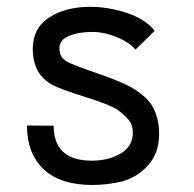

<svg xmlns="http://www.w3.org/2000/svg" viewBox="-20 -522 558 552"><path d="M130.9 -277.8Q74.2 -308.1 74.2 -382.3Q74.7 -441.9 122.1 -472.2Q169.4 -502.4 239.3 -502.4Q290.5 -502.4 343.8 -485.1Q397 -467.8 424.8 -433.6L369.6 -379.4Q350.6 -401.4 314.7 -415.8Q278.8 -430.2 246.1 -430.2Q204.6 -430.2 177.7 -418.5Q150.9 -406.7 150.9 -384.3Q150.9 -367.2 158 -357.4Q165 -347.7 180.2 -340.8Q201.2 -332 229 -322Q256.8 -312 276.6 -305.2Q296.4 -298.3 319.6 -288.8Q342.8 -279.3 358.6 -270.3Q374.5 -261.2 390.6 -248Q406.7 -234.9 416.3 -219.7Q425.8 -204.6 431.6 -183.6Q437.5 -162.6 437.5 -137.2Q437.5 -82 405.8 -46.9Q374 -11.7 329.6 0Q287.6 9.8 245.1 9.8Q153.3 9.8 105.5 -35.4Q57.6 -80.6 57.6 -161.1L134.3 -160.6Q134.3 -60.1 243.7 -60.1Q292.5 -60.1 327.1 -80.8Q361.8 -101.6 361.8 -139.6Q361.8 -161.1 352.1 -174.6Q342.3 -188 319.8 -205.1Q299.8 -219.7 226.8 -242.7Q153.8 -265.6 130.9 -277.8Z"/></svg>

Font: FantasqueSansM Nerd Font
Style: Regular
Weight: 400
Monospace: yes
Designer: Jany Belluz
Version: Version 1.8.0 ; ttfautohint (v1.8.2);Nerd Fonts 3.4.0